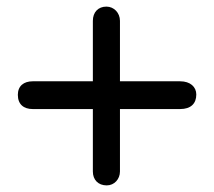

<svg xmlns="http://www.w3.org/2000/svg" viewBox="-20 -561 647 581"><path d="M79 -315C52 -315 34 -301 34 -274C34 -245 52 -231 79 -231H261V-42C261 -17 277 0 303 0C326 0 343 -19 343 -42V-231H525C558 -231 574 -248 574 -275C574 -298 556 -315 525 -315H343V-498C343 -522 325 -541 302 -541C277 -541 261 -524 261 -498V-315Z"/></svg>

Font: Numismatica Pro
Style: Regular
Weight: 400
Designer: Chris Hopkins
Foundry: Edward C. D. Hopkins
Version: Version 2.19D